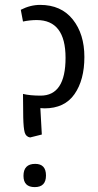

<svg xmlns="http://www.w3.org/2000/svg" viewBox="-20 -753 400 785"><path d="M76 -34Q76 -83 124 -83Q168 -83 168 -35.5Q168 12 122 12Q76 12 76 -34Q76 -83 124 -83Q168 -83 168 -35.5Q168 12 122 12Q76 12 76 -34ZM146 -362Q248 -362 248 -516.5Q248 -671 130 -671Q103 -671 74 -665L65 -713Q104 -733 144 -733Q230 -733 277.5 -673.5Q325 -614 325 -520Q325 -426 284.5 -368Q244 -310 162 -310L145 -311L151 -203L103 -191Q86 -194 81 -211.5Q76 -229 75 -273L74 -369Q103 -362 146 -362Z"/></svg>

Font: Ruluko
Style: Regular
Weight: 400
Designer: Ana Sanfelippo, Angelica Diaz, Meme Hernandez
Foundry: Ana Sanfelippo, Angelica Diaz y Meme Hernandez
Version: Version 1.001